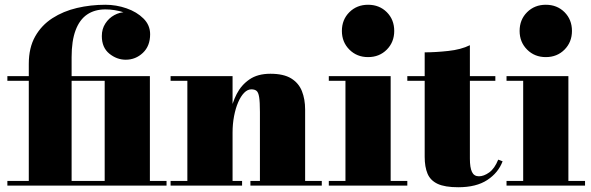

<svg xmlns="http://www.w3.org/2000/svg" viewBox="-20 -780 2482 807"><path d="M101 0V-511.5Q101 -579.5 127.8 -626.8Q154.5 -674 200.2 -703.5Q246 -733 303.5 -746.5Q361 -760 423 -760Q468.5 -760 511.8 -745Q555 -730 583 -702.2Q611 -674.5 611 -636Q611 -586.5 580.5 -557.8Q550 -529 508.5 -529Q471 -529 439.5 -554.5Q408 -580 408 -628.5Q408 -658.5 422.8 -681.2Q437.5 -704 460.5 -716.5Q483.5 -729 508.5 -729Q547.5 -729 578.8 -703.2Q610 -677.5 610 -636H591Q591 -669.5 565 -692.8Q539 -716 500.2 -728.2Q461.5 -740.5 423 -740.5Q378 -740.5 346.2 -719Q314.5 -697.5 297.8 -653Q281 -608.5 281 -540V0ZM11 0V-19.5H680V0ZM420 0V-440.5H11V-460H610V0Z M957.5 -460V-19.5H997.5V0H697V-19.5H767.5V-440.5H697V-460ZM1262.5 -319.5V-19.5H1332.5V0H1032.5V-19.5H1072.5V-309.5Q1072.5 -351.5 1069.2 -371.8Q1066 -392 1058.2 -398.2Q1050.5 -404.5 1036.5 -404.5Q1020.5 -404.5 1006.2 -390Q992 -375.5 981 -350Q970 -324.5 963.8 -291.8Q957.5 -259 957.5 -222.5H940Q940 -261 947.8 -304Q955.5 -347 974.8 -384.8Q994 -422.5 1028.5 -446.2Q1063 -470 1116.5 -470Q1172 -470 1203.8 -450.5Q1235.5 -431 1249 -397Q1262.5 -363 1262.5 -319.5Z M1527 -540Q1480 -540 1448.5 -571.5Q1417 -603 1417 -650Q1417 -697.5 1448.5 -728.8Q1480 -760 1527 -760Q1574.5 -760 1605.8 -728.8Q1637 -697.5 1637 -650Q1637 -603 1605.8 -571.5Q1574.5 -540 1527 -540ZM1622 -460V-19.5H1692V0H1362V-19.5H1432V-440.5H1362V-460Z M1906 7Q1850 7 1819.5 -7.2Q1789 -21.5 1777 -50Q1765 -78.5 1765 -121V-560Q1810 -560 1863.8 -565.8Q1917.5 -571.5 1955 -590V-113Q1955 -75.5 1963.8 -57.2Q1972.5 -39 1993 -39Q2013.5 -39 2036.2 -55.2Q2059 -71.5 2074 -109L2092.5 -102Q2074.5 -54 2028.2 -23.5Q1982 7 1906 7ZM1692 -440.5V-460H2062V-440.5Z M2274 -540Q2227 -540 2195.5 -571.5Q2164 -603 2164 -650Q2164 -697.5 2195.5 -728.8Q2227 -760 2274 -760Q2321.5 -760 2352.8 -728.8Q2384 -697.5 2384 -650Q2384 -603 2352.8 -571.5Q2321.5 -540 2274 -540ZM2369 -460V-19.5H2439V0H2109V-19.5H2179V-440.5H2109V-460Z"/></svg>

Font: Bodoni Moda Black
Style: Regular
Weight: 900
Version: Version 2.005